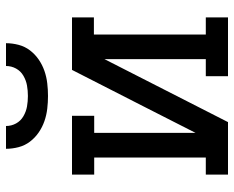

<svg xmlns="http://www.w3.org/2000/svg" viewBox="-90 -690 780 640"><g transform="rotate(-90 300.0 -370.0)"><path d="M38 0V-74H95V-446H38V-520H234V-446H177V-108L263 -277L387 -520H562V-447H505V-74H562V0H366V-74H423V-412L213 0ZM300 -600Q279 -600 257.5 -602.5Q236 -605 216 -612Q196 -619 178.5 -631Q161 -643 148 -660Q135 -677 129.5 -698Q124 -719 124 -740H200Q200 -722 208.5 -706.5Q217 -691 232.5 -682Q248 -673 265 -670Q282 -667 300 -667Q318 -667 335 -670Q352 -673 367.5 -682Q383 -691 391.5 -706.5Q400 -722 400 -740H476Q476 -719 470.5 -698Q465 -677 452 -660Q439 -643 421.5 -631Q404 -619 384 -612Q364 -605 342.5 -602.5Q321 -600 300 -600Z"/></g></svg>

Font: Iosevka Plex Etoile
Style: Regular
Weight: 400
Designer: Belleve Invis
Foundry: Belleve Invis
Version: Version 25.1.1; ttfautohint (v1.8.4)